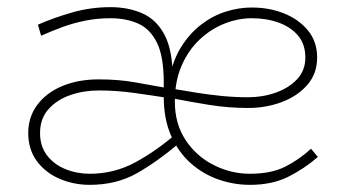

<svg xmlns="http://www.w3.org/2000/svg" viewBox="-20 -504 966 537"><path d="M679 13Q634 13 591 -2Q548 -17 513.5 -47.5Q479 -78 458.5 -124.5Q438 -171 438 -233V-273Q438 -346 419 -384.5Q400 -423 366.5 -438Q333 -453 289 -453Q253 -453 220 -446.5Q187 -440 156.5 -429Q126 -418 95 -404L86 -435Q132 -455 183 -469.5Q234 -484 289 -484Q339 -484 378.5 -466.5Q418 -449 440.5 -406Q463 -363 463 -286H454Q464 -337 487.5 -374Q511 -411 543 -435.5Q575 -460 611.5 -471.5Q648 -483 684 -483Q734 -483 775.5 -466Q817 -449 842 -418Q867 -387 867 -343Q867 -298 839.5 -266.5Q812 -235 768 -218.5Q724 -202 674 -202Q619 -202 566 -210.5Q513 -219 462 -229V-256Q496 -250 531 -244.5Q566 -239 601.5 -235.5Q637 -232 674 -232Q715 -232 751.5 -245Q788 -258 811 -282.5Q834 -307 834 -343Q834 -380 814 -404Q794 -428 760 -440.5Q726 -453 684 -453Q646 -453 608 -438Q570 -423 538.5 -393.5Q507 -364 488 -320.5Q469 -277 469 -220Q469 -158 499 -112.5Q529 -67 577.5 -42.5Q626 -18 679 -18Q738 -18 777 -37.5Q816 -57 850 -88L869 -65Q831 -32 786 -9.5Q741 13 679 13ZM231 13Q186 13 146.5 -4Q107 -21 83 -53.5Q59 -86 59 -132Q59 -177 84.5 -211Q110 -245 154.5 -263.5Q199 -282 256 -282Q312 -282 359 -273.5Q406 -265 457 -256V-229Q406 -237 356 -244Q306 -251 256 -251Q214 -251 176.5 -238Q139 -225 115.5 -198.5Q92 -172 92 -132Q92 -95 111.5 -69.5Q131 -44 163 -31Q195 -18 231 -18Q299 -18 357.5 -49.5Q416 -81 473 -130L484 -106Q419 -51 362 -19Q305 13 231 13Z"/></svg>

Font: BioRhyme ExtraLight
Style: Regular
Weight: 250
Designer: Aoife Mooney
Foundry: Aoife Mooney Type
Version: Version 1.600;gftools[0.9.33]